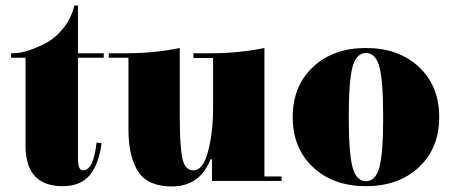

<svg xmlns="http://www.w3.org/2000/svg" viewBox="-20 -661 1633 692"><path d="M279 -47Q317 -47 328 -147L346 -145Q337 -71 304 -30.5Q271 10 206 10Q72 10 72 -136V-453H20V-469H27Q74 -469 144 -505Q179 -523 208 -559Q237 -595 248 -641H261V-469H354V-453H261V-88Q261 -47 279 -47Z M933 -25H995V-9H744V-87H739Q700 11 599 11Q513 11 478 -42.5Q443 -96 443 -195V-453H372V-469H432Q537 -469 628 -488V-237Q628 -136 637 -91.5Q646 -47 677 -47Q712 -47 730 -115.5Q748 -184 748 -272V-452H677V-469H737Q842 -469 933 -488Z M1490 -58.5Q1417 10 1299 10Q1181 10 1108 -58.5Q1035 -127 1035 -239Q1035 -351 1108 -419.5Q1181 -488 1299 -488Q1417 -488 1490 -419.5Q1563 -351 1563 -239Q1563 -127 1490 -58.5ZM1347.5 -58.5Q1361 -109 1361 -239Q1361 -369 1347.5 -419.5Q1334 -470 1299 -470Q1264 -470 1250.5 -419.5Q1237 -369 1237 -239Q1237 -109 1250.5 -58.5Q1264 -8 1299 -8Q1334 -8 1347.5 -58.5Z"/></svg>

Font: Elsie Swash Caps Black
Style: Regular
Weight: 900
Designer: Alejandro Inler
Foundry: Alejandro Inler
Version: 1.003